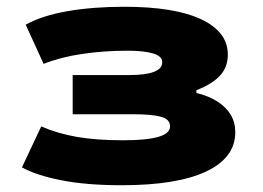

<svg xmlns="http://www.w3.org/2000/svg" viewBox="-20 -537 779 568"><path d="M340 11Q235 11 160 -4Q85 -19 45 -42L102 -163Q150 -142 207.5 -132Q265 -122 345 -122Q413 -122 448 -132Q483 -142 483 -163Q483 -185 455 -192Q427 -199 375 -199H195V-315H364Q411 -315 435.5 -324.5Q460 -334 460 -353Q460 -371 432.5 -379Q405 -387 357 -387Q288 -387 223.5 -377.5Q159 -368 109 -348L56 -464Q105 -491 180 -504Q255 -517 348 -517Q496 -517 575 -480Q654 -443 654 -375Q654 -339 631.5 -314Q609 -289 561 -270V-262Q598 -253 623.5 -236.5Q649 -220 662.5 -197.5Q676 -175 676 -146Q676 -70 589.5 -29.5Q503 11 340 11Z"/></svg>

Font: Nunito Sans 7pt Expanded Black
Style: Regular
Weight: 900
Width: 7
Designer: Vernon Adams
Foundry: Vernon Adams
Version: Version 3.101;gftools[0.9.27]